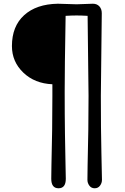

<svg xmlns="http://www.w3.org/2000/svg" viewBox="-20 -780 668 1030"><path d="M526 -709 521 -265Q521 -85 524 41Q527 167 527 184.5Q527 202 516.5 216Q506 230 488 230Q470 230 459.5 216Q449 202 449 184.5Q449 167 450 104Q455 -85 455 -265L450 -695Q416 -697 391 -697Q366 -697 332 -695Q327 -415 327 -288.5Q327 -162 328.5 -60.5Q330 41 331.5 104Q333 167 333 179Q333 230 294 230Q255 230 255 179Q255 167 256 104Q261 -85 261 -265V-328Q166 -332 105 -390.5Q44 -449 44 -533Q44 -639 109.5 -698.5Q175 -758 290 -760L391 -757L478 -760Q500 -760 513 -746Q526 -732 526 -709Z"/></svg>

Font: Delius
Style: Regular
Weight: 400
Designer: Natalia Raices
Foundry: Natalia Raices
Version: Version 1.001